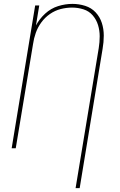

<svg xmlns="http://www.w3.org/2000/svg" viewBox="-20 -763 616 988"><path d="M369 205H390L508 -512Q514 -546 514 -580Q514 -614 504 -645Q494 -676 472 -699.5Q450 -723 418 -733Q386 -743 353 -743Q316 -743 279 -731.5Q242 -720 212.5 -693Q183 -666 165 -632L182 -735H161L40 0H61L150 -536Q154 -565 164 -593.5Q174 -622 192.5 -647.5Q211 -673 237 -691Q263 -709 292.5 -716.5Q322 -724 351 -724Q381 -724 409.5 -715Q438 -706 457 -684Q476 -662 484.5 -634Q493 -606 493 -576Q493 -546 488 -515Z"/></svg>

Font: Iosevka Sparkle Thin
Style: Italic
Weight: 100
Italic angle: -9°
Designer: Belleve Invis
Foundry: Belleve Invis
Version: Version 4.5.0; ttfautohint (v1.8.3)